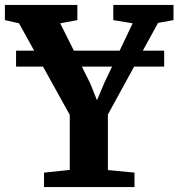

<svg xmlns="http://www.w3.org/2000/svg" viewBox="-39 -763 728 783"><path d="M245.5 -70V-294.5L38.5 -668L-19 -681V-743H276.5V-681L206.5 -668L329 -423L356.5 -354L385.5 -423L502 -668L423 -681V-743H668.5V-681L605.5 -669.5L401 -296V-69.5L509.5 -59V0H140.5V-59ZM630.5 -556.5V-491.5H26.5V-556.5Z"/></svg>

Font: Merriweather 20pt
Style: Bold
Weight: 700
Version: Version 2.100